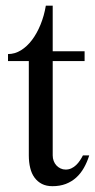

<svg xmlns="http://www.w3.org/2000/svg" viewBox="-20 -637 330 667"><path d="M7.8 -424.8V-449.2Q31.7 -449.2 53 -462.4Q74.2 -475.6 91.3 -498.3Q108.4 -521 120.8 -551.5Q133.3 -582 139.2 -617.2H163.1V-459H273.9V-424.8H163.1V-97.2Q163.1 -86.9 166.5 -77.9Q169.9 -68.8 176 -62.3Q182.1 -55.7 190.4 -51.8Q198.7 -47.9 208 -47.9Q218.8 -47.9 228 -52.2Q237.3 -56.6 244.6 -63.7Q252 -70.8 257.8 -79.6Q263.7 -88.4 268.1 -97.2H290Q282.7 -73.7 271.5 -54Q260.3 -34.2 244.6 -20Q229 -5.9 208.5 2Q188 9.8 162.1 9.8Q141.1 9.8 125.7 2Q110.4 -5.9 100.1 -19.8Q89.8 -33.7 85 -53.5Q80.1 -73.2 80.1 -97.2V-424.8Z"/></svg>

Font: YBG Bobotsari
Style: Regular
Weight: 400
Designer: R.S. Wihananto
Foundry: R.S. Wihananto
Version: Version 2.0.1